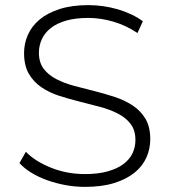

<svg xmlns="http://www.w3.org/2000/svg" viewBox="-20 -725 662 750"><path d="M312 5Q273 5 235.5 -2Q198 -9 164.5 -21Q131 -33 103 -50Q75 -67 56 -88L81 -132Q117 -95 179 -70Q241 -45 312 -45Q363 -45 400.5 -55.5Q438 -66 462 -84Q486 -102 497.5 -126Q509 -150 509 -178Q509 -216 490.5 -240.5Q472 -265 441 -281Q410 -297 371 -307.5Q332 -318 291.5 -328Q251 -338 212 -350.5Q173 -363 142 -384Q111 -405 92.5 -437Q74 -469 74 -518Q74 -555 89 -589Q104 -623 134.5 -648.5Q165 -674 212.5 -689.5Q260 -705 325 -705Q384 -705 440.5 -688.5Q497 -672 538 -642L517 -596Q472 -626 422.5 -640.5Q373 -655 325 -655Q275 -655 238.5 -644.5Q202 -634 178.5 -615.5Q155 -597 143.5 -572Q132 -547 132 -519Q132 -481 150.5 -456.5Q169 -432 200 -416Q231 -400 270 -389.5Q309 -379 349.5 -369Q390 -359 429 -346Q468 -333 499 -312.5Q530 -292 548.5 -260.5Q567 -229 567 -181Q567 -144 552 -110Q537 -76 505.5 -50.5Q474 -25 426 -10Q378 5 312 5Z"/></svg>

Font: Montserrat-Alt1 Light
Style: Regular
Weight: 300
Designer: Differentunic
Foundry: Differentunic
Version: Version 7.222